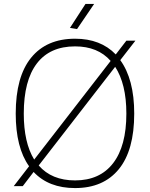

<svg xmlns="http://www.w3.org/2000/svg" viewBox="-20 -947 762 977"><path d="M128 -101Q60 -196 60 -369Q60 -557 138.5 -653.5Q217 -750 362 -750Q492 -750 569 -670L623 -740H669L592 -641Q627 -593 645 -525Q663 -457 663 -369Q663 -182 584.5 -86Q506 10 362 10Q228 10 151 -72L96 0H50ZM362 -29Q488 -29 555.5 -116.5Q623 -204 623 -369Q623 -445 608.5 -504.5Q594 -564 566 -607L177 -105Q243 -29 362 -29ZM101 -369Q101 -221 154 -135L543 -637Q478 -711 362 -711Q234 -711 167.5 -624Q101 -537 101 -369ZM336 -805 415 -927H459L372 -799Z"/></svg>

Font: Encode Sans Normal
Style: Thin
Weight: 100
Designer: Pablo Impallari, Andres Torresi
Foundry: Pablo Impallari, Andres Torresi
Version: Version 1.000; ttfautohint (v1.00) -l 8 -r 50 -G 200 -x 14 -